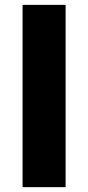

<svg xmlns="http://www.w3.org/2000/svg" viewBox="-20 -773 364 793"><path d="M73.2 0V-752.9H251V0Z"/></svg>

Font: Montserrat-Arabic
Style: Bold
Weight: 700
Designer: Mohamed Gaber
Foundry: Kief Type Foundry
Version: Version 5.008;PS 005.008;hotconv 1.0.88;makeotf.lib2.5.64775